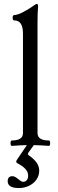

<svg xmlns="http://www.w3.org/2000/svg" viewBox="-20 -746 296 987"><path d="M237.8 -10.3Q237.8 3.9 231 3.9Q186 0.5 153.8 0L126 38.6Q123.5 42.5 123.5 45.9Q123.5 49.3 128.9 53.2Q181.6 89.4 181.6 130.4Q181.6 157.7 166.7 178.2Q151.9 198.7 127.9 209.7Q104 220.7 77.6 220.7Q19.5 220.7 19.5 185.5Q19.5 159.7 44.4 159.7Q55.7 159.7 73.2 174.3Q90.3 188.5 97.2 188.5Q124.5 188.5 124.5 155.8Q124.5 122.1 72.8 95.2Q63.5 90.3 63.5 85.9Q63.5 81.1 65.9 77.1L118.2 0Q85.9 0.5 41 3.9Q34.2 3.9 34.2 -10.3Q34.2 -23.9 41 -23.9Q98.1 -23.9 98.1 -62V-573.7Q98.1 -641.1 53.2 -641.1Q44.9 -641.1 44.9 -654.8Q44.9 -668.5 53.2 -668.5Q61 -668.5 74.5 -673.1Q87.9 -677.7 101.1 -685.1Q134.8 -703.6 148.4 -713.9Q164.1 -726.1 169.9 -726.1Q175.8 -726.1 175.8 -712.4Q172.9 -679.2 172.9 -637.2V-62Q172.9 -23.9 231 -23.9Q237.8 -23.9 237.8 -10.3Z"/></svg>

Font: JuniusX
Style: Regular
Weight: 400
Designer: Peter S. Baker
Foundry: Briery Creek Software
Version: Version 1.004